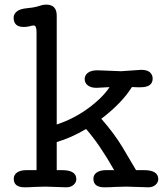

<svg xmlns="http://www.w3.org/2000/svg" viewBox="-20 -798 706 818"><path d="M262.7 0 173.3 -2.9 124 -1.5Q105 0 85.4 0Q38.6 0 38.6 -36.1Q38.6 -53.7 53.2 -63.5Q67.9 -73.2 93.8 -73.2H135.7V-660.2Q135.7 -689.5 124 -689.5Q120.1 -689.5 115.2 -688.5L103.5 -685.5Q91.3 -683.1 81.1 -683.1Q38.1 -683.1 38.1 -722.7Q38.1 -738.3 51.8 -749.3Q65.4 -760.3 94 -762.9Q122.6 -765.6 136.2 -769.5L158.2 -775.9Q167 -778.3 177.2 -778.3Q221.7 -778.3 221.7 -731V-267.6Q323.7 -301.3 403.3 -376Q429.2 -400.4 446.8 -426.8L391.1 -423.8Q367.7 -423.8 354.2 -434.1Q340.8 -444.3 340.8 -461.2Q340.8 -478 355 -488.3Q369.1 -498.5 395.5 -498.5L496.1 -494.6L581.5 -500.5Q607.4 -500.5 618.9 -489.7Q630.4 -479 630.4 -463.4Q630.4 -426.3 579.1 -426.3H563.5Q554.2 -426.3 542 -427.2Q499 -358.4 411.6 -292Q465.3 -231 501.5 -171.4L559.6 -73.2H592.8Q654.3 -73.2 654.3 -34.7Q654.3 -21 642.6 -10.5Q630.9 0 611.8 0L517.6 -2.9L468.3 -1.5Q449.2 0 424.8 0Q377.9 0 377.9 -36.1Q377.9 -53.7 392.6 -63.5Q407.2 -73.2 433.1 -73.2H466.3Q404.8 -182.1 346.7 -248.5Q281.7 -210 221.7 -192.9V-73.2H243.7Q305.2 -73.2 305.2 -34.7Q305.2 -21 293.5 -10.5Q281.7 0 262.7 0Z"/></svg>

Font: Oldenburg
Style: Regular
Weight: 400
Designer: Nicole Fally
Foundry: Nicole Fally
Version: Version 1.001